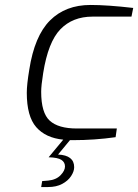

<svg xmlns="http://www.w3.org/2000/svg" viewBox="-20 -559 557 774"><path d="M154 -264Q146 -214 146 -189Q146 -104 180.5 -72.5Q215 -41 290 -41H451L446 -6Q362 6 274 6H262L214 64Q279 67 279 115Q279 132 266.5 151Q254 170 230.5 182.5Q207 195 174 195H146L150 171L174 169Q206 166 224 147.5Q242 129 242 112Q242 95 227.5 85.5Q213 76 176 75L235 4Q164 -3 126 -46.5Q88 -90 88 -185Q88 -218 98 -278Q119 -414 181.5 -476.5Q244 -539 345 -539Q413 -539 517 -527L510 -492H353Q273 -492 223.5 -441Q174 -390 154 -264Z"/></svg>

Font: Exo Light
Style: Italic
Weight: 300
Italic angle: -9°
Designer: Natanael Gama
Foundry: Natanael Gama
Version: Version 1.500; ttfautohint (v1.6)